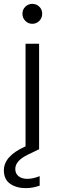

<svg xmlns="http://www.w3.org/2000/svg" viewBox="-52 -772 301 992"><path d="M115 -649Q94 -649 79 -664Q64 -679 64 -701Q64 -723 79 -737.5Q94 -752 115 -752Q136 -752 151 -737.5Q166 -723 166 -701Q166 -679 151 -664Q136 -649 115 -649ZM27 101Q27 125 44 138.5Q61 152 89 152Q119 152 153 138V187Q117 200 81 200Q33 200 0.5 177.5Q-32 155 -32 108Q-32 35 76 -14L80 -16V-546H150V0H148L90 28Q27 59 27 101Z"/></svg>

Font: A Bank Premium Light
Style: Regular
Weight: 300
Designer: Ninad Kale (Devanagari), Jonny Pinhorn (Latin), Htun Naung (Myanmar)
Foundry: Indian Type Foundry
Version: 4.004